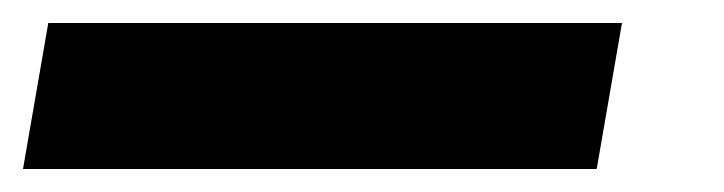

<svg xmlns="http://www.w3.org/2000/svg" viewBox="-63 -20 630 167"><path d="M-43 127 -21 0H478L456 127Z"/></svg>

Font: Livvic
Style: Bold Italic
Weight: 700
Italic angle: -10°
Designer: Jacques Le Bailly, Baron von Fonthausen
Version: Version 1.001; ttfautohint (v1.8.2)